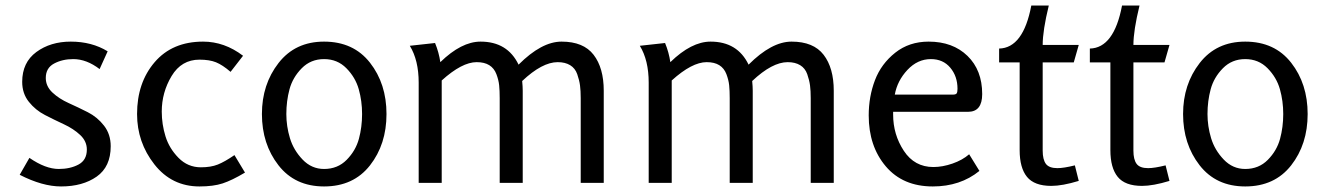

<svg xmlns="http://www.w3.org/2000/svg" viewBox="-20 -659 4776 692"><path d="M51 -29 86 -90Q144 -50 192 -50Q233 -50 263 -66Q293 -82 293 -120Q293 -150 269 -172.5Q245 -195 210.5 -211Q176 -227 142 -244.5Q108 -262 84 -292Q60 -322 60 -364Q60 -434 111 -471.5Q162 -509 235 -509Q311 -509 368 -474L339 -410Q292 -446 244 -446Q205 -446 175 -430Q145 -414 145 -378Q145 -348 169 -325.5Q193 -303 227.5 -287.5Q262 -272 296.5 -254.5Q331 -237 355 -206Q379 -175 379 -132Q379 -58 328.5 -22.5Q278 13 200 13Q133 13 51 -29Z M825 -100 863 -37Q816 -9 782.5 2Q749 13 699 13Q599 13 536.5 -66.5Q474 -146 474 -248Q474 -361 537.5 -435Q601 -509 712 -509Q789 -509 856 -458L811 -400Q782 -425 758.5 -434.5Q735 -444 699 -444Q634 -444 598.5 -385Q563 -326 563 -257Q563 -211 576.5 -167.5Q590 -124 623.5 -90Q657 -56 704 -56Q740 -56 765 -66Q790 -76 825 -100Z M1148 13Q1043 13 983.5 -63.5Q924 -140 924 -248Q924 -355 984 -432Q1044 -509 1148 -509Q1254 -509 1313.5 -433Q1373 -357 1373 -248Q1373 -139 1313.5 -63Q1254 13 1148 13ZM1148 -50Q1197 -50 1229.5 -83Q1262 -116 1273.5 -158.5Q1285 -201 1285 -248Q1285 -295 1273 -337.5Q1261 -380 1228.5 -413Q1196 -446 1148 -446Q1100 -446 1067.5 -413Q1035 -380 1023.5 -337.5Q1012 -295 1012 -248Q1012 -204 1025 -161Q1038 -118 1070.5 -84Q1103 -50 1148 -50Z M2156 0H2073V-305Q2073 -332 2070.5 -351Q2068 -370 2060.5 -391.5Q2053 -413 2035 -424Q2017 -435 1990 -435Q1934 -435 1862 -367Q1864 -347 1864 -332V0H1781V-305Q1781 -333 1779 -352Q1777 -371 1769 -392Q1761 -413 1743.5 -424Q1726 -435 1698 -435Q1645 -435 1572 -369V0H1489V-361Q1489 -442 1457 -494L1548 -504Q1562 -470 1567 -435Q1643 -509 1712 -509Q1809 -509 1849 -426Q1932 -509 2004 -509Q2083 -509 2119.5 -461.5Q2156 -414 2156 -332Z M2985 0H2902V-305Q2902 -332 2899.5 -351Q2897 -370 2889.5 -391.5Q2882 -413 2864 -424Q2846 -435 2819 -435Q2763 -435 2691 -367Q2693 -347 2693 -332V0H2610V-305Q2610 -333 2608 -352Q2606 -371 2598 -392Q2590 -413 2572.5 -424Q2555 -435 2527 -435Q2474 -435 2401 -369V0H2318V-361Q2318 -442 2286 -494L2377 -504Q2391 -470 2396 -435Q2472 -509 2541 -509Q2638 -509 2678 -426Q2761 -509 2833 -509Q2912 -509 2948.5 -461.5Q2985 -414 2985 -332Z M3473 -103 3510 -43Q3441 13 3342 13Q3234 13 3172.5 -59.5Q3111 -132 3111 -243Q3111 -311 3133.5 -370Q3156 -429 3206.5 -469Q3257 -509 3327 -509Q3414 -509 3467 -457.5Q3520 -406 3520 -320Q3520 -256 3469 -256H3199V-246Q3199 -174 3237.5 -115.5Q3276 -57 3344 -57Q3377 -57 3413 -69.5Q3449 -82 3473 -103ZM3205 -318H3414Q3425 -318 3428 -322.5Q3431 -327 3431 -339Q3431 -384 3405 -415Q3379 -446 3335 -446Q3287 -446 3250.5 -407Q3214 -368 3205 -318Z M3854 -63 3868 -7Q3809 11 3769 11Q3708 11 3681.5 -21.5Q3655 -54 3655 -118V-434H3581V-484Q3668 -486 3697 -639H3760Q3738 -549 3738 -497H3868L3850 -434H3738V-116Q3738 -84 3749.5 -68.5Q3761 -53 3791 -53Q3814 -53 3854 -63Z M4181 -63 4195 -7Q4136 11 4096 11Q4035 11 4008.5 -21.5Q3982 -54 3982 -118V-434H3908V-484Q3995 -486 4024 -639H4087Q4065 -549 4065 -497H4195L4177 -434H4065V-116Q4065 -84 4076.5 -68.5Q4088 -53 4118 -53Q4141 -53 4181 -63Z M4468 13Q4363 13 4303.5 -63.5Q4244 -140 4244 -248Q4244 -355 4304 -432Q4364 -509 4468 -509Q4574 -509 4633.5 -433Q4693 -357 4693 -248Q4693 -139 4633.5 -63Q4574 13 4468 13ZM4468 -50Q4517 -50 4549.5 -83Q4582 -116 4593.5 -158.5Q4605 -201 4605 -248Q4605 -295 4593 -337.5Q4581 -380 4548.5 -413Q4516 -446 4468 -446Q4420 -446 4387.5 -413Q4355 -380 4343.5 -337.5Q4332 -295 4332 -248Q4332 -204 4345 -161Q4358 -118 4390.5 -84Q4423 -50 4468 -50Z"/></svg>

Font: Rosario
Style: Regular
Weight: 400
Designer: Hector Gatti
Foundry: Omnibus-Type
Version: Version 1.004